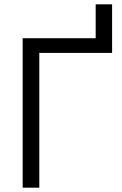

<svg xmlns="http://www.w3.org/2000/svg" viewBox="-20 -869 566 889"><path d="M162 -624V0H85V-692H423V-849H499V-624Z"/></svg>

Font: Titillium Web[RUS by Daymarius]
Style: Regular
Weight: 400
Designer: Cyrillization by Daymarius
Foundry: Cyrillization by Daymarius
Version: Version 1.002 September 11, 2018